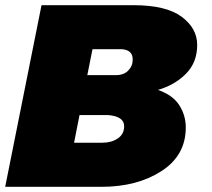

<svg xmlns="http://www.w3.org/2000/svg" viewBox="-25 -720 818 740"><path d="M366.5 0H-5L135 -700H489.5Q615 -700 675 -655.5Q735 -611 735 -547Q735 -479.5 692 -436Q649 -392.5 584 -373.5Q641 -353.5 666 -314.5Q691 -275.5 691 -228.5Q691 -121 597.2 -60.5Q503.5 0 366.5 0ZM422.5 -430.5Q452 -430.5 469.2 -448Q486.5 -465.5 486.5 -490.5Q486.5 -528.5 442.5 -530.5H331.5L311.5 -430.5ZM370.5 -170Q404.5 -170 429 -186.5Q453.5 -203 453.5 -233.5Q453.5 -271.5 391.5 -276.5H281.5L260.5 -170Z"/></svg>

Font: Argentum Sans Black
Style: Italic
Weight: 900
Italic angle: -11°
Designer: Julieta Ulanovsky (font), Cristiano Sobral (main changes and remaster)
Foundry: Julieta Ulanovsky (font), Cristiano Sobral (main changes and remaster)
Version: Version 2.007;June 15, 2022;FontCreator 14.0.0.2814 64-bit; 